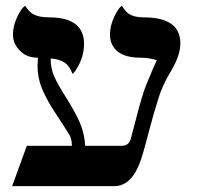

<svg xmlns="http://www.w3.org/2000/svg" viewBox="-20 -637 675 657"><path d="M471.7 -577.6Q597.2 -577.6 597.2 -488.8Q597.2 -450.2 569.3 -400.9Q563 -389.6 558.6 -382.8Q534.2 -339.8 522.2 -300.8Q510.3 -261.7 504.9 -243.2Q499.5 -224.6 494.4 -205.1Q489.3 -185.5 484.4 -167.7Q479.5 -149.9 475.1 -133.3Q470.7 -116.7 462.9 -92.5Q455.1 -68.4 443.4 -47.9Q415 0 371.1 0H21.5L71.8 -138.2H226.1Q225.6 -161.6 217.8 -174.8Q210 -188 199 -204.8Q188 -221.7 163.3 -259.8Q138.7 -297.9 123.5 -334.2Q108.4 -370.6 108.4 -413.1Q108.4 -421.9 109.9 -439.5Q69.3 -439.5 45.9 -465.8Q24.4 -488.8 24.4 -518.6Q24.4 -557.6 49.8 -599.1Q57.6 -611.3 65.9 -617.2Q81.5 -594.7 93.8 -588.4Q113.3 -577.6 147.9 -577.6Q267.6 -577.6 267.6 -486.8Q267.6 -439.9 239.7 -397.5Q232.9 -386.7 228 -384.3Q218.3 -411.6 200.7 -423.1Q183.1 -434.6 153.3 -437Q153.3 -403.3 165.5 -375.7Q177.7 -348.1 207 -301.8Q236.3 -255.4 252.7 -218.5Q269 -181.6 271.5 -138.2H397.9Q422.4 -138.2 428.7 -166.5Q433.6 -185.5 437.5 -200.4Q441.4 -215.3 445.3 -229.5Q465.8 -310.5 480 -345.7Q501 -397.5 516.6 -431.2Q487.8 -439.5 462.9 -439.5Q408.2 -439.5 382.3 -460.9Q356.4 -482.4 356.4 -518.6Q356.4 -557.6 381.3 -599.1Q388.7 -611.3 397 -617.2Q410.2 -596.7 419.9 -590.3Q438.5 -577.6 471.7 -577.6Z"/></svg>

Font: Cardo-Italic
Style: Italic
Weight: 400
Italic angle: -12°
Designer: David J. Perry
Foundry: David J. Perry
Version: Version 0.991